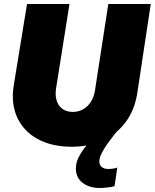

<svg xmlns="http://www.w3.org/2000/svg" viewBox="-20 -720 773 959"><path d="M339 13Q249 13 183 -18Q117 -49 80.5 -106.5Q44 -164 44 -241Q44 -255 45.5 -268.5Q47 -282 49 -296L115 -700H327L260 -278Q259 -271 258.5 -265Q258 -259 258 -253Q258 -227 267.5 -206Q277 -185 296.5 -173Q316 -161 344 -161Q372 -161 395 -174Q418 -187 433.5 -211Q449 -235 454 -266L521 -700H733L667 -263Q654 -172 608 -110.5Q562 -49 492.5 -18Q423 13 339 13ZM479 219Q427 219 393 193.5Q359 168 359 121Q359 88 378.5 54.5Q398 21 425.5 -9Q453 -39 478.5 -61.5Q504 -84 516 -95L569 -69Q563 -63 548.5 -44.5Q534 -26 517 -2.5Q500 21 488 45Q476 69 476 87Q476 103 487.5 113.5Q499 124 521 124Q545 124 566 117L552 210Q538 214 516.5 216.5Q495 219 479 219Z"/></svg>

Font: MuseoModerno Black
Style: Italic
Weight: 900
Italic angle: -9°
Designer: Pablo Cosgaya, Héctor Gatti, Marcela Romero, and the Authors of The MuseoModerno Project.
Foundry: Omnibus-Type Team
Version: Version 1.003